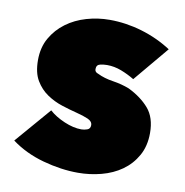

<svg xmlns="http://www.w3.org/2000/svg" viewBox="-68 -621 669 696"><g transform="rotate(10 266.0 -273.0)"><path d="M496 -177Q496 -129 476 -93.5Q456 -58 423.5 -35Q391 -12 349 -1Q307 10 263 10Q201 10 134 -8.5Q67 -27 16 -65L129 -196Q151 -176 185 -161.5Q219 -147 248 -147Q259 -147 270 -151Q281 -155 281 -168Q281 -182 264 -189.5Q247 -197 221 -203.5Q195 -210 165.5 -219.5Q136 -229 110 -246.5Q84 -264 67 -292.5Q50 -321 50 -367Q50 -414 70 -449Q90 -484 122.5 -508Q155 -532 196.5 -544Q238 -556 281 -556Q341 -556 400 -538.5Q459 -521 510 -488L402 -359Q379 -373 353 -383Q327 -393 300 -393Q288 -393 274.5 -390Q261 -387 261 -371Q261 -360 274 -356Q298 -344 331 -339Q364 -334 392 -323Q439 -300 467.5 -267Q496 -234 496 -177Z"/></g></svg>

Font: Afrihost Sans Black
Style: Regular
Weight: 900
Foundry: https://www.afrihost.com
Version: Version 1.000